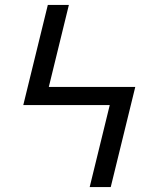

<svg xmlns="http://www.w3.org/2000/svg" viewBox="-20 -755 640 775"><path d="M342 0 423 -331H74L173 -735H258L177 -404H526L427 0Z"/></svg>

Font: Zed Sans Extended
Style: Regular
Weight: 400
Width: 7
Designer: Belleve Invis
Foundry: Belleve Invis
Version: Version 1.0.0; ttfautohint (v1.8.4)